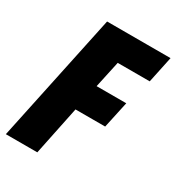

<svg xmlns="http://www.w3.org/2000/svg" viewBox="-172 -820 849 925"><g transform="rotate(30 252.5 -357.0)"><path d="M1 0H176L232 -271H397L429 -419H264L296 -567H474L505 -714H152Z"/></g></svg>

Font: Noto Sans Condensed Black
Style: Italic
Weight: 900
Width: 3
Italic angle: -12°
Designer: Monotype Design Team
Foundry: Monotype Imaging Inc.
Version: Version 2.013